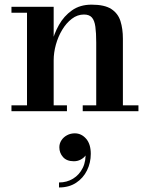

<svg xmlns="http://www.w3.org/2000/svg" viewBox="-20 -490 660 846"><path d="M216.5 -460V-26H275V0H30.5V-26H99V-434H30.5V-460ZM521.5 -319.5V-26H590V0H344.5V-26H404V-303Q404 -345 400.2 -372.2Q396.5 -399.5 385 -412.8Q373.5 -426 350 -426Q321 -426 296.5 -407.2Q272 -388.5 254 -358.5Q236 -328.5 226.2 -293.2Q216.5 -258 216.5 -224L198 -223Q198 -257 208 -299.2Q218 -341.5 239.8 -380.2Q261.5 -419 297 -444.2Q332.5 -469.5 383.5 -469.5Q441 -469.5 470.5 -450.2Q500 -431 510.8 -397Q521.5 -363 521.5 -319.5ZM240 336V314Q274.5 314 302 297.2Q329.5 280.5 344.8 249.5Q360 218.5 356.5 176.5H363.5Q364 186 356.2 196.2Q348.5 206.5 335 213.5Q321.5 220.5 305.5 220.5Q274 220.5 257.8 202.2Q241.5 184 241.5 159Q241.5 142 250.8 128Q260 114 275.5 105.8Q291 97.5 309.5 97.5Q338.5 97.5 359.2 121Q380 144.5 380 188Q380 227.5 363.2 261.2Q346.5 295 315.2 315.5Q284 336 240 336Z"/></svg>

Font: Bodoni Moda 9pt SemiBold
Style: Regular
Weight: 600
Designer: Owen Earl
Foundry: indestructible type
Version: Version 2.005